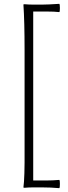

<svg xmlns="http://www.w3.org/2000/svg" viewBox="-20 -808 355 1000"><path d="M289 172Q245 168 199 168H153Q130 168 108 170Q102 170 102 168Q109 119 108 -29Q108 -57 108 -70V-308V-546Q108 -696 102 -784Q102 -786 108 -786Q130 -784 153 -784H199Q229 -784 289 -788Q292 -785 292 -766Q292 -747 289 -745Q264 -748 221 -748H153V132H221Q256 132 289 129Q292 131 292 150Q292 169 289 172Z"/></svg>

Font: GenSekiGothic TW L
Style: Regular
Weight: 300
Version: Version 1.501;PS 1;hotconv 16.6.51;makeotf.lib2.5.65220